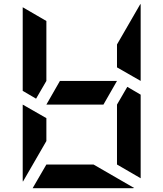

<svg xmlns="http://www.w3.org/2000/svg" viewBox="-20 -986 856 1006"><path d="M99 -438 223 -367V-247L100 -34Q100 -35 99.5 -37.5Q99 -40 99 -41ZM647 -531 717 -490V-52L593 -124V-438ZM522 -438H223L294 -562H593ZM169 -469 99 -510V-948L223 -876V-562ZM593 -633V-753L716 -966Q716 -965 716.5 -962.5Q717 -960 717 -959V-562ZM470 -124 683 -1Q682 -1 679.5 -0.5Q677 0 676 0H151L223 -124Z"/></svg>

Font: DSEG7 Modern Mini
Style: Bold
Weight: 700
Designer: Keshikan(Twitter:@keshinomi_88pro)
Version: Version 0.46